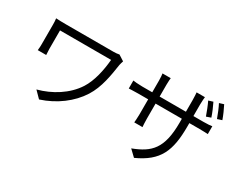

<svg xmlns="http://www.w3.org/2000/svg" viewBox="-108 -1263 2215 1797"><g transform="rotate(30 1000.0 -364.5)"><path d="M815 -706C798 -702 774 -700 752 -700H239C196 -700 159 -701 132 -703C135 -681 136 -659 136 -636V-423C136 -404 135 -383 132 -359H223C221 -383 220 -408 220 -423V-623H772C762 -505 734 -377 677 -288C595 -160 452 -73 305 -34L373 35C534 -17 671 -119 752 -247C824 -360 845 -502 863 -621C865 -630 872 -657 876 -667Z M1855 -624C1842 -665 1815 -727 1797 -763L1749 -748C1768 -710 1791 -650 1806 -607ZM1702 -553V-678C1702 -717 1706 -750 1707 -760H1617C1618 -750 1621 -717 1621 -678V-553H1337V-682C1337 -716 1340 -745 1341 -754H1252C1254 -745 1257 -714 1257 -681V-553H1149C1107 -553 1058 -558 1049 -560V-474C1060 -474 1105 -477 1149 -477H1257V-315C1257 -277 1253 -234 1252 -225H1341C1340 -234 1337 -278 1337 -315V-477H1621V-435C1621 -155 1531 -69 1349 0L1416 64C1644 -39 1702 -176 1702 -442V-477H1812C1856 -477 1892 -475 1903 -474V-559C1889 -556 1856 -553 1811 -553ZM1848 -778C1868 -741 1891 -683 1907 -639L1956 -655C1942 -696 1915 -757 1896 -793Z"/></g></svg>

Font: Source Han Sans KR Regular
Style: Regular
Weight: 400
Designer: Ryoko NISHIZUKA (kana & ideographs); Paul D. Hunt (Latin, Greek & Cyrillic); Wenlong ZHANG (bopomofo); Sandoll Communica
Foundry: Adobe Systems Incorporated
Version: Version 1.004;PS 1.004;hotconv 1.0.82;makeotf.lib2.5.63406